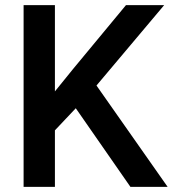

<svg xmlns="http://www.w3.org/2000/svg" viewBox="-20 -731 676 751"><path d="M490.2 0 276.4 -307.6 194.8 -221.2V0H72.3V-710.9H194.8V-373.5L265.6 -460.9L472.7 -710.9H622.1L357.4 -396.5L635.7 0Z"/></svg>

Font: Vazirmatn RD UI Medium
Style: Regular
Weight: 500
Designer: Saber Rastikerdar
Foundry: Saber Rastikerdar
Version: Version 33.003